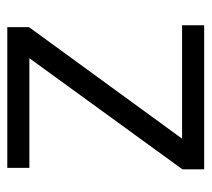

<svg xmlns="http://www.w3.org/2000/svg" viewBox="-46 -520 566 513"><g transform="rotate(-90 236.5 -263.0)"><path d="M41 0V-58L338 -467H45V-526H421V-468L123 -59H426V0Z"/></g></svg>

Font: DM Sans 9pt Light
Style: Regular
Weight: 300
Version: Version 4.004;gftools[0.9.30]